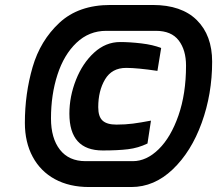

<svg xmlns="http://www.w3.org/2000/svg" viewBox="-20 -752 873 772"><path d="M80 -258Q80 -375 111 -482Q142 -589 219 -660.5Q296 -732 424 -732H594Q710 -732 771.5 -671Q833 -610 833 -504Q833 -374 791 -258Q749 -142 674.5 -71Q600 0 508 0H338Q259 0 201 -31.5Q143 -63 111.5 -121.5Q80 -180 80 -258ZM514 -104Q569 -104 618 -152Q667 -200 697.5 -287.5Q728 -375 728 -488Q728 -551 698.5 -589.5Q669 -628 607 -628H407Q338 -628 287.5 -580Q237 -532 211 -451.5Q185 -371 185 -276Q185 -196 221 -150Q257 -104 324 -104ZM259 -295Q259 -364 285.5 -431Q312 -498 358.5 -540.5Q405 -583 463 -583Q502 -583 548.5 -577.5Q595 -572 628 -559L613 -467Q532 -479 487 -479Q430 -479 402.5 -433Q375 -387 375 -321Q375 -283 392.5 -267Q410 -251 448 -251Q484 -251 514.5 -255Q545 -259 587 -267L573 -175Q536 -157 495 -152Q454 -147 393 -147Q259 -147 259 -295Z"/></svg>

Font: Exo Black
Style: Italic
Weight: 900
Italic angle: -9°
Designer: Natanael Gama
Foundry: Natanael Gama
Version: Version 1.500; ttfautohint (v1.6)